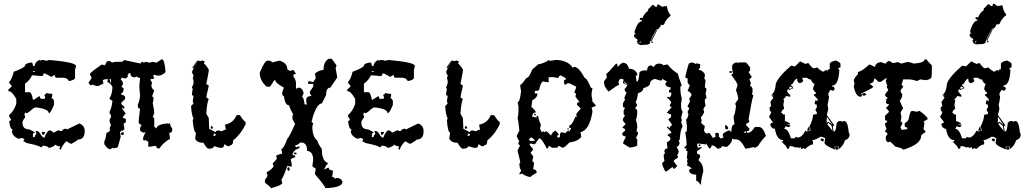

<svg xmlns="http://www.w3.org/2000/svg" viewBox="-20 -772 5373 1007"><path d="M300.3 13.2 291 8.8 295.4 0V-4.4Q282.7 -4.4 268.1 -13.7Q268.1 -4.4 235.8 4.4Q235.8 -4.4 203.6 -8.8Q203.6 0 194.3 0Q180.7 -10.3 116.2 -22.5Q116.2 -26.9 102.1 -31.2L106.9 -40V-44.4Q102.1 -44.4 92.8 -48.8Q85 -44.4 74.7 -44.4Q42.5 -61 42.5 -84.5L46.9 -93.3Q32.2 -93.3 28.3 -137.7Q37.6 -137.7 37.6 -146.5L28.3 -160.2V-168.9Q51.8 -188 65.4 -226.6V-253.4Q42 -293.5 28.3 -293.5H23.9V-302.2L42.5 -319.8L28.3 -337.4V-342.3Q42.5 -356.4 51.8 -395.5Q103.5 -414.6 111.3 -426.3Q111.3 -441.4 147.9 -444.3Q152.8 -436.5 152.8 -426.3H162.1Q162.1 -444.3 185.1 -457.5Q189.5 -457.5 189.5 -453.1L198.7 -457.5Q214.4 -457.5 221.7 -453.1Q224.1 -453.1 240.2 -457.5Q378.4 -445.3 378.4 -426.3L373.5 -404.3V-364.3Q373.5 -352.5 341.3 -346.7Q334 -364.3 309.1 -364.3H276.9Q268.1 -364.3 268.1 -377.4H263.2L249.5 -368.7L217.3 -386.2H208Q208 -373 198.7 -373Q194.3 -373 147.9 -377.4Q139.2 -354 111.3 -333V-288.6H134.3Q146 -288.6 152.8 -249H157.2L185.1 -266.6H189.5Q189.5 -253.4 198.7 -253.4H208Q217.3 -253.4 217.3 -262.2Q212.4 -270.5 212.4 -275.4Q221.7 -275.4 221.7 -284.2Q240.2 -279.8 253.9 -279.8V-266.6L249.5 -257.8Q255.9 -257.8 263.2 -244.1V-222.2Q245.6 -178.2 235.8 -177.7Q235.8 -201.2 166.5 -209Q158.7 -209 134.3 -186.5L120.6 -177.7L111.3 -182.1Q111.3 -173.3 106.9 -173.3L111.3 -164.6V-155.8Q97.7 -138.2 97.7 -128.9Q97.7 -93.3 134.3 -93.3Q162.1 -80.1 162.1 -75.7Q152.8 -74.2 152.8 -66.9V-53.2H162.1Q162.1 -60.5 171.4 -71.3Q166.5 -79.6 166.5 -84.5H175.8Q184.1 -84.5 198.7 -58.1L212.4 -48.8Q225.1 -83.5 240.2 -88.9Q258.8 -82.5 258.8 -75.7L286.1 -88.9Q294.4 -84.5 304.7 -84.5Q304.7 -91.3 323.2 -97.7L332 -93.3L396.5 -124.5Q424.3 -113.3 424.3 -84.5Q424.3 -40 387.7 -40Q387.7 -35.6 355.5 -18.1H350.6L327.6 -31.2Q300.3 -2.4 300.3 13.2ZM162.1 -395.5V-399.9H152.8V-395.5ZM203.6 -63 198.7 -80.1H217.3L212.4 -67.9Z M828.1 -461.4Q843.8 -461.4 848.1 -393.6Q829.6 -375 808.6 -375L785.2 -379.9V-370.6L789.1 -361.3Q782.7 -356.9 769.5 -356.9V-352.5L777.3 -338.9L773.4 -320.8Q781.2 -299.8 789.1 -297.9L777.3 -266.1Q785.2 -266.1 785.2 -252.4L781.2 -230Q789.1 -190.9 789.1 -180.2L781.2 -157.2Q789.1 -155.8 789.1 -147.9V-107.4L800.8 -98.1Q800.8 -119.1 859.9 -125.5V-121.1L867.7 -125.5H871.6Q871.6 -113.3 883.3 -98.1V-89.4Q883.3 -75.7 867.7 -75.7L871.6 -43.9Q834.5 -22.9 816.4 6.3H808.6Q803.2 6.3 796.9 -7.3L769.5 -2.9H757.8V-30.3Q746.1 -30.3 746.1 -39.1L738.3 -34.7Q730.5 -34.7 730.5 -43.9Q730.5 -55.7 742.2 -75.7V-80.1L734.4 -75.7Q714.8 -81.5 714.8 -89.4V-102.5L722.7 -116.2Q707 -123 707 -129.9Q707 -143.1 714.8 -202.6Q703.1 -202.6 703.1 -211.9V-225.6Q710.9 -236.3 714.8 -270.5Q710.9 -302.7 710.9 -325.2Q710.9 -329.1 714.8 -361.3L695.3 -370.6L687.5 -366.2Q663.6 -366.2 663.6 -388.7H659.7Q654.3 -388.7 647.9 -375Q651.9 -375 651.9 -370.6L640.1 -361.3H628.4L620.6 -366.2L612.8 -352.5Q618.7 -352.5 624.5 -338.9V-329.6L616.7 -315.9Q628.4 -311.5 628.4 -307.1Q628.4 -284.2 616.7 -284.2V-275.4Q636.2 -272 636.2 -261.7V-252.4L616.7 -234.4V-225.6L632.3 -211.9V-202.6H628.4L620.6 -207V-202.6L640.1 -175.3Q634.3 -175.3 624.5 -157.2V-152.8Q640.1 -152.8 640.1 -143.6V-134.8Q640.1 -125.5 628.4 -125.5L632.3 -93.8L620.6 -84.5Q620.6 -89.4 616.7 -89.4Q616.7 -80.1 608.9 -80.1L612.8 -57.1V-52.7L597.2 1.5Q594.2 1.5 573.7 6.3V1.5L558.1 10.7Q543 10.7 526.9 -16.6V-30.3Q533.7 -40 538.6 -75.7Q548.3 -75.7 558.1 -89.4L554.2 -98.1L562 -116.2Q554.2 -131.3 554.2 -143.6L562 -157.2V-166.5Q554.2 -177.2 554.2 -184.6Q565.9 -206.1 569.8 -243.7Q554.2 -250.5 554.2 -257.3Q565.9 -269.5 569.8 -311.5Q569.8 -326.7 542.5 -343.3Q546.4 -352.1 546.4 -356.9H542.5Q518.6 -356 518.6 -348.1Q522.5 -339.4 522.5 -334.5Q500.5 -320.8 491.2 -320.8Q467.8 -323.7 467.8 -329.6L460 -325.2H456.1Q450.7 -325.2 444.3 -338.9L460 -361.3V-366.2L452.1 -379.9V-384.3Q454.1 -393.1 514.6 -434.1Q521.5 -429.7 530.8 -429.7Q538.1 -450.2 546.4 -452.1Q565.9 -451.2 565.9 -443.4L585.4 -447.8H620.6L632.3 -457Q711.9 -439 718.8 -439Q719.7 -447.8 726.6 -447.8L734.4 -443.4L742.2 -447.8L765.6 -443.4Q770 -443.4 777.3 -447.8L800.8 -443.4ZM554.2 -356.9Q558.1 -349.1 558.1 -338.9H562V-356.9ZM621.1 -78.1H628.9V-64.5H621.1Q613.3 -64.5 613.3 -73.7Z M1016.6 -455.1Q1021 -455.1 1029.8 -450.7L1040.5 -455.1Q1048.8 -450.7 1053.2 -450.7V-446.3L1049.3 -437.5Q1056.6 -437.5 1075.2 -406.7Q1075.2 -394.5 1062 -331.5L1075.2 -322.8Q1062 -266.6 1062 -261.2L1075.2 -252.4Q1066.4 -240.2 1062 -175.3Q1075.2 -155.3 1075.2 -148.9L1077.1 -96.2L1111.8 -78.6Q1113.3 -87.4 1120.6 -87.4H1125Q1134.8 -87.4 1142.1 -83Q1156.2 -91.8 1164.1 -91.8V-96.2L1159.7 -118.2Q1204.6 -127 1220.7 -168H1238.3Q1260.7 -133.3 1268.1 -133.3V-120.1Q1242.2 -66.4 1203.1 -36.1Q1203.1 -9.8 1185.5 -9.8V-5.4H1172.9L1159.7 -14.2H1155.3Q1155.3 3.4 1142.1 3.4H1133.8L1103.5 -5.4Q1099.1 7.8 1077.1 7.8H1072.8Q1065.4 7.8 1046.9 -22.9Q1013.2 -22.9 1003.4 -44.9L1007.8 -76.2Q996.1 -76.2 990.7 -142.1L995.1 -150.9Q984.9 -167 981.9 -216.8Q985.4 -216.8 995.1 -230.5L990.7 -239.3L995.1 -270Q986.3 -270 986.3 -278.8L990.7 -305.2L986.3 -314Q995.1 -328.6 995.1 -340.3V-344.7Q995.1 -355 990.7 -362.3Q995.1 -371.1 995.1 -375.5L986.3 -393.6Q1000 -428.7 1016.6 -450.7ZM1088.9 -113.8 1099.1 -100.6 1090.3 -96.2 1084 -99.6ZM1103.5 -72.3 1099.1 -63.5V-59.6H1103.5Q1111.8 -59.6 1111.8 -67.9ZM1014.2 -454.1 1015.6 -450.7Q1006.3 -439.5 995.1 -416.5H987.8Z M1704.1 -463.9H1717.8Q1721.7 -463.9 1744.6 -429.7Q1744.6 -424.3 1740.2 -415L1749 -366.2L1712.9 -312.5Q1690.4 -312.5 1690.4 -273.4L1668 -229.5Q1645 -229.5 1622.6 -166L1613.8 -131.8L1622.6 -127L1618.2 -107.4Q1618.2 -53.7 1645 -34.2Q1645 -23.9 1668 9.8Q1668 72.3 1699.7 83V87.9Q1693.4 88.4 1681.6 112.3V117.2Q1696.3 107.4 1704.1 107.4Q1704.1 122.1 1726.6 122.1L1722.2 156.2Q1735.8 156.2 1735.8 166L1744.6 161.1Q1769 161.1 1776.4 180.7Q1776.4 212.4 1686 214.8Q1686 204.1 1631.8 141.6V136.7L1636.2 112.3Q1618.2 102.5 1618.2 97.7L1622.6 68.4Q1622.6 21.5 1590.8 19.5Q1590.8 -24.4 1559.6 -24.4H1554.7Q1540 -9.8 1527.8 -9.8Q1529.3 0 1536.6 0Q1545.4 -4.9 1550.3 -4.9V4.9Q1524.4 11.2 1514.2 34.2Q1514.2 43.9 1527.8 43.9V53.7Q1516.6 53.7 1504.9 63.5L1509.8 87.9V102.5L1486.8 97.7Q1466.8 157.2 1455.6 170.9Q1460 179.2 1460 190.4Q1447.8 203.6 1400.9 214.8Q1400.9 210 1369.6 185.5V170.9Q1382.8 154.8 1382.8 146.5Q1378.4 137.2 1378.4 131.8Q1414.6 110.8 1414.6 97.7Q1410.2 88.4 1410.2 83Q1416 83 1432.6 58.6Q1428.2 49.3 1428.2 43.9Q1451.2 34.2 1460 34.2L1455.6 9.8Q1469.2 5.4 1486.8 -43.9Q1499.5 -57.1 1527.8 -122.1L1514.2 -146.5V-166Q1514.2 -170.9 1518.6 -170.9Q1503.9 -194.3 1496.1 -219.7Q1474.6 -219.7 1468.8 -268.6Q1460 -268.6 1460 -283.2Q1460 -291.5 1468.8 -312.5Q1423.8 -336.9 1423.8 -351.6H1418.9L1396.5 -317.4H1378.4Q1342.3 -349.1 1342.3 -390.6Q1368.2 -454.1 1382.8 -454.1Q1405.8 -454.1 1405.8 -444.3L1446.3 -454.1Q1486.8 -441.4 1486.8 -410.2Q1486.8 -404.3 1504.9 -400.4Q1513.7 -405.3 1518.6 -405.3L1532.2 -385.7Q1523.4 -380.9 1518.6 -380.9V-371.1Q1532.2 -353 1532.2 -336.9V-307.6H1536.6L1545.9 -312.5Q1565.9 -312.5 1572.8 -283.2L1564 -263.7Q1572.8 -263.7 1577.6 -224.6H1590.8L1586.4 -234.4V-253.9Q1590.8 -268.6 1613.8 -268.6Q1604.5 -280.3 1604.5 -288.1Q1604.5 -292.5 1622.6 -317.4V-332H1595.7V-336.9Q1596.7 -346.7 1604.5 -346.7Q1612.3 -341.8 1622.6 -341.8L1636.2 -361.3L1631.8 -385.7Q1648.4 -402.8 1676.8 -405.3Q1676.8 -448.7 1704.1 -463.9ZM1521 28.3H1534.7V38.1H1530.3Q1521 38.1 1521 28.3ZM1495.1 104.5 1499.5 114.3Q1499.5 124 1490.7 124L1486.3 114.3Q1487.8 104.5 1495.1 104.5Z M2077.6 13.2 2068.4 8.8 2072.8 0V-4.4Q2060.1 -4.4 2045.4 -13.7Q2045.4 -4.4 2013.2 4.4Q2013.2 -4.4 1981 -8.8Q1981 0 1971.7 0Q1958 -10.3 1893.6 -22.5Q1893.6 -26.9 1879.4 -31.2L1884.3 -40V-44.4Q1879.4 -44.4 1870.1 -48.8Q1862.3 -44.4 1852.1 -44.4Q1819.8 -61 1819.8 -84.5L1824.2 -93.3Q1809.6 -93.3 1805.7 -137.7Q1814.9 -137.7 1814.9 -146.5L1805.7 -160.2V-168.9Q1829.1 -188 1842.8 -226.6V-253.4Q1819.3 -293.5 1805.7 -293.5H1801.3V-302.2L1819.8 -319.8L1805.7 -337.4V-342.3Q1819.8 -356.4 1829.1 -395.5Q1880.9 -414.6 1888.7 -426.3Q1888.7 -441.4 1925.3 -444.3Q1930.2 -436.5 1930.2 -426.3H1939.5Q1939.5 -444.3 1962.4 -457.5Q1966.8 -457.5 1966.8 -453.1L1976.1 -457.5Q1991.7 -457.5 1999 -453.1Q2001.5 -453.1 2017.6 -457.5Q2155.8 -445.3 2155.8 -426.3L2150.9 -404.3V-364.3Q2150.9 -352.5 2118.7 -346.7Q2111.3 -364.3 2086.4 -364.3H2054.2Q2045.4 -364.3 2045.4 -377.4H2040.5L2026.9 -368.7L1994.6 -386.2H1985.4Q1985.4 -373 1976.1 -373Q1971.7 -373 1925.3 -377.4Q1916.5 -354 1888.7 -333V-288.6H1911.6Q1923.3 -288.6 1930.2 -249H1934.6L1962.4 -266.6H1966.8Q1966.8 -253.4 1976.1 -253.4H1985.4Q1994.6 -253.4 1994.6 -262.2Q1989.7 -270.5 1989.7 -275.4Q1999 -275.4 1999 -284.2Q2017.6 -279.8 2031.2 -279.8V-266.6L2026.9 -257.8Q2033.2 -257.8 2040.5 -244.1V-222.2Q2022.9 -178.2 2013.2 -177.7Q2013.2 -201.2 1943.8 -209Q1936 -209 1911.6 -186.5L1897.9 -177.7L1888.7 -182.1Q1888.7 -173.3 1884.3 -173.3L1888.7 -164.6V-155.8Q1875 -138.2 1875 -128.9Q1875 -93.3 1911.6 -93.3Q1939.5 -80.1 1939.5 -75.7Q1930.2 -74.2 1930.2 -66.9V-53.2H1939.5Q1939.5 -60.5 1948.7 -71.3Q1943.8 -79.6 1943.8 -84.5H1953.1Q1961.4 -84.5 1976.1 -58.1L1989.7 -48.8Q2002.4 -83.5 2017.6 -88.9Q2036.1 -82.5 2036.1 -75.7L2063.5 -88.9Q2071.8 -84.5 2082 -84.5Q2082 -91.3 2100.6 -97.7L2109.4 -93.3L2173.8 -124.5Q2201.7 -113.3 2201.7 -84.5Q2201.7 -40 2165 -40Q2165 -35.6 2132.8 -18.1H2127.9L2105 -31.2Q2077.6 -2.4 2077.6 13.2ZM1939.5 -395.5V-399.9H1930.2V-395.5ZM1981 -63 1976.1 -80.1H1994.6L1989.7 -67.9Z M2349.6 -455.1Q2354 -455.1 2362.8 -450.7L2373.5 -455.1Q2381.8 -450.7 2386.2 -450.7V-446.3L2382.3 -437.5Q2389.6 -437.5 2408.2 -406.7Q2408.2 -394.5 2395 -331.5L2408.2 -322.8Q2395 -266.6 2395 -261.2L2408.2 -252.4Q2399.4 -240.2 2395 -175.3Q2408.2 -155.3 2408.2 -148.9L2410.2 -96.2L2444.8 -78.6Q2446.3 -87.4 2453.6 -87.4H2458Q2467.8 -87.4 2475.1 -83Q2489.3 -91.8 2497.1 -91.8V-96.2L2492.7 -118.2Q2537.6 -127 2553.7 -168H2571.3Q2593.8 -133.3 2601.1 -133.3V-120.1Q2575.2 -66.4 2536.1 -36.1Q2536.1 -9.8 2518.6 -9.8V-5.4H2505.9L2492.7 -14.2H2488.3Q2488.3 3.4 2475.1 3.4H2466.8L2436.5 -5.4Q2432.1 7.8 2410.2 7.8H2405.8Q2398.4 7.8 2379.9 -22.9Q2346.2 -22.9 2336.4 -44.9L2340.8 -76.2Q2329.1 -76.2 2323.7 -142.1L2328.1 -150.9Q2317.9 -167 2314.9 -216.8Q2318.4 -216.8 2328.1 -230.5L2323.7 -239.3L2328.1 -270Q2319.3 -270 2319.3 -278.8L2323.7 -305.2L2319.3 -314Q2328.1 -328.6 2328.1 -340.3V-344.7Q2328.1 -355 2323.7 -362.3Q2328.1 -371.1 2328.1 -375.5L2319.3 -393.6Q2333 -428.7 2349.6 -450.7ZM2421.9 -113.8 2432.1 -100.6 2423.3 -96.2 2417 -99.6ZM2436.5 -72.3 2432.1 -63.5V-59.6H2436.5Q2444.8 -59.6 2444.8 -67.9ZM2347.2 -454.1 2348.6 -450.7Q2339.4 -439.5 2328.1 -416.5H2320.8Z M2853 -457.5Q2861.8 -453.1 2866.2 -453.1L2893.6 -457.5Q2956.5 -457.5 2983.9 -417L2992.7 -421.4Q3016.1 -419.9 3046.9 -362.8Q3058.1 -362.8 3078.6 -313L3087.4 -308.6L3083 -286.1V-268.1L3087.4 -245.6H3083L3105.5 -218.3Q3094.2 -209.5 3083 -209.5L3087.4 -186.5Q3071.8 -88.4 3024.4 -78.6L3028.8 -55.7Q3015.1 -31.7 2965.8 -24.4Q2941.4 2.9 2929.7 2.9Q2915 -6.3 2907.2 -6.3Q2907.2 2.9 2897.9 2.9H2875.5L2861.8 -6.3H2857.4Q2857.4 7.3 2848.1 7.3Q2820.8 -46.9 2807.6 -46.9L2785.2 -15.1L2758.3 -19.5V-10.7Q2776.4 9.3 2776.4 11.7L2762.7 29.8L2776.4 47.9V52.2L2771.5 75.2Q2780.8 76.7 2780.8 84L2776.4 115.7Q2794.4 117.7 2794.4 129.4V133.8Q2762.7 152.8 2762.7 156.2Q2743.2 155.8 2717.3 138.2Q2709 142.6 2704.1 142.6V138.2L2712.9 124.5V120.1Q2704.1 112.3 2704.1 84H2708.5Q2708.5 70.3 2694.8 21V16.1L2708.5 -10.7Q2699.2 -10.7 2699.2 -19.5V-24.4Q2699.2 -28.8 2704.1 -28.8L2690.4 -55.7V-60.5L2704.1 -87.4Q2698.2 -142.6 2694.8 -150.9Q2699.2 -174.8 2699.2 -191.4V-213.9L2694.8 -236.3Q2707 -236.3 2712.9 -294.9Q2708.5 -313 2708.5 -326.7Q2715.3 -326.7 2740.2 -362.8Q2754.9 -362.8 2771.5 -407.7L2803.2 -435.1Q2817.4 -435.1 2843.8 -448.7Q2853 -448.7 2853 -457.5ZM2907.2 -362.8 2884.3 -367.2H2857.4V-340.3L2825.7 -344.7Q2813.5 -332 2807.6 -299.8Q2800.3 -294.9 2785.2 -294.9V-281.7H2798.8Q2798.8 -259.8 2771.5 -245.6Q2767.1 -213.4 2767.1 -209.5Q2773.4 -209.5 2789.6 -186.5V-182.1Q2771.5 -182.1 2771.5 -159.7L2794.4 -155.3V-164.1H2803.2Q2803.2 -145.5 2816.9 -119.1L2812.5 -96.7L2821.3 -78.6L2830.6 -83Q2835 -83 2835 -78.6L2843.8 -83H2848.1L2871.1 -60.5Q2871.1 -74.7 2893.6 -87.4Q2911.6 -67.4 2911.6 -64.9Q2902.3 -63.5 2902.3 -55.7V-51.3H2916Q2916 -78.6 2925.3 -78.6L2947.8 -73.7Q2947.8 -80.6 2961.4 -87.4Q2961.4 -83 2965.8 -83L2974.6 -96.7V-101.1H2965.8V-114.7Q2980 -114.7 2997.6 -159.7H3006.3L3002 -168.5Q3002 -176.8 3024.4 -200.2V-204.6L3006.3 -222.7V-227.5Q3006.3 -236.3 3020 -236.3Q2997.6 -263.7 2997.6 -268.1Q3002 -276.9 3002 -281.7Q2992.7 -281.7 2992.7 -290.5Q3002 -309.1 3002 -317.4L2965.8 -335.4H2956.5L2943.4 -326.7L2938.5 -335.4V-353.5H2947.8V-358.4Q2947.8 -364.3 2920.4 -376.5Q2914.1 -376.5 2907.2 -362.8ZM2780.8 -175.3H2789.6V-166.5Q2780.8 -166.5 2780.8 -175.3ZM2955.1 -97.7H2964.4V-93.3H2955.1ZM2753.4 -37.6 2762.7 -33.2H2785.2Q2785.2 -40.5 2767.1 -51.3Q2760.7 -51.3 2753.4 -37.6Z M3477.1 126.5H3468.8Q3453.1 96.7 3453.1 86.4Q3453.1 80.1 3464.8 73.2Q3460.9 50.8 3460.9 42Q3462.4 33.2 3468.8 33.2L3464.8 23.9V19.5Q3464.8 8.8 3481 6.3L3477.1 -24.9Q3496.6 -36.6 3496.6 -42.5Q3492.7 -60.5 3481 -60.5Q3481 -70.3 3500.5 -73.7V-78.1Q3500.5 -81.5 3477.1 -105L3484.9 -109.4Q3485.8 -100.6 3492.7 -100.6Q3492.7 -111.3 3503.9 -113.8V-118.2Q3503.9 -121.6 3484.9 -145Q3497.6 -158.2 3499.5 -158.2V-171.4L3477.1 -180.7L3503.9 -211.4Q3492.7 -211.4 3492.7 -220.7L3500.5 -233.9Q3500.5 -241.7 3477.1 -260.7L3484.9 -265.1L3492.7 -260.7L3500.5 -273.9V-287.1H3488.8V-300.8H3496.6V-314Q3475.6 -314 3468.8 -331.5L3477.1 -345.2L3453.1 -358.4Q3453.1 -349.6 3445.3 -349.6Q3441.9 -349.6 3413.6 -358.4Q3389.6 -349.6 3389.6 -335.9Q3389.6 -319.3 3354 -309.6Q3354 -291.5 3326.2 -282.7Q3321.3 -248 3314.5 -238.3V-233.9L3322.3 -220.7L3310.5 -202.6Q3322.3 -202.6 3322.3 -185.1Q3319.8 -145 3314.5 -145Q3322.3 -124.5 3322.3 -105L3318.4 -82.5Q3326.2 -81.1 3326.2 -73.7V-69.3L3314.5 -46.9Q3322.3 -45.4 3322.3 -38.1V-11.2Q3322.3 -2.4 3282.7 2Q3252 -15.6 3247.1 -20.5Q3247.1 -23.4 3262.7 -55.7Q3243.2 -59.1 3243.2 -69.3Q3243.2 -76.2 3258.8 -86.9Q3258.8 -100.6 3243.2 -100.6Q3243.2 -103 3262.7 -122.6Q3256.8 -122.6 3247.1 -140.6V-149.4L3258.8 -167Q3251 -167 3251 -175.8V-193.8L3258.8 -207Q3247.1 -207 3247.1 -215.8V-229.5Q3254.9 -247.1 3258.8 -247.1Q3254.9 -255.9 3254.9 -260.7L3266.6 -287.1Q3260.7 -287.1 3254.9 -305.2Q3260.3 -305.2 3271 -327.1Q3247.1 -331.5 3247.1 -340.3Q3251 -349.1 3251 -354L3243.2 -358.4H3235.4Q3229 -358.4 3223.1 -340.3Q3227.1 -332 3227.1 -327.1Q3216.8 -325.2 3171.9 -291.5Q3147.9 -316.9 3147.9 -340.3V-345.2L3163.6 -367.2Q3159.7 -375 3159.7 -385.3Q3166 -385.3 3211.4 -438.5Q3219.2 -438.5 3219.2 -420.4Q3239.7 -442.9 3247.1 -442.9Q3271 -442.9 3278.8 -411.6Q3309.6 -411.6 3322.3 -385.3V-376H3314.5L3318.4 -345.2H3322.3Q3330.1 -345.2 3334 -394Q3347.2 -402.8 3357.9 -402.8H3374Q3374 -425.3 3393.6 -429.7L3409.7 -420.4Q3416 -438.5 3437 -438.5Q3457 -437.5 3457 -429.7Q3477.1 -434.1 3481 -434.1Q3505.9 -402.8 3536.1 -385.3Q3536.1 -373.5 3556.2 -322.8Q3548.3 -321.3 3548.3 -314Q3548.3 -275.9 3556.2 -255.9L3552.2 -229.5V-211.4Q3552.2 -199.7 3560.1 -185.1Q3552.2 -156.7 3552.2 -153.8Q3556.2 -145 3556.2 -140.6L3552.2 -131.3Q3560.1 -113.3 3560.1 -105Q3550.8 -105 3544.4 -38.1Q3540 -38.1 3540 -33.7Q3544.4 -24.9 3544.4 -20.5Q3540 -2.4 3528.3 -2.4Q3540 18.1 3540 23.9L3532.2 42Q3536.1 50.8 3536.1 55.2Q3512.7 67.4 3512.7 73.2L3532.2 99.6L3516.6 113.3Q3508.8 113.3 3508.8 104Q3502 105.5 3477.1 126.5ZM3271.5 -329.6Q3263.2 -334.5 3255.4 -340.8L3254.9 -344.2L3251.5 -339.8Q3254.9 -338.9 3255.4 -335.4Q3262.2 -331.1 3271.5 -329.6ZM3431.2 -749H3434.1Q3449.2 -736.8 3453.1 -736.8Q3467.8 -740.2 3477.5 -740.2Q3481.9 -709 3496.6 -693.8V-688Q3482.9 -680.7 3466.8 -654.8Q3466.8 -645.5 3455.6 -639.6Q3450.2 -642.6 3447.3 -642.6Q3444.8 -632.3 3431.2 -618.2H3422.9Q3390.1 -561 3390.1 -550.8L3386.7 -554.2L3390.1 -544.4L3376.5 -538.1L3337.9 -535.6L3322.3 -544.4L3324.7 -550.8Q3319.3 -550.8 3319.3 -557.1Q3324.7 -557.1 3324.7 -563Q3305.7 -576.2 3305.7 -581.1V-587.4Q3305.7 -593.3 3314 -593.3V-596.7H3308.6V-608.9Q3325.2 -660.6 3346.7 -660.6V-666.5Q3335.4 -666.5 3335.4 -672.9Q3336.4 -678.7 3341.3 -678.7H3343.8L3349.1 -675.8Q3359.4 -703.1 3379.4 -715.3V-724.6Q3382.8 -724.6 3401.4 -746.1H3406.7L3417.5 -736.8H3425.8Q3425.8 -749 3431.2 -749ZM3337.9 -554.2 3333.5 -546.9 3337.4 -544.4 3340.8 -554.2ZM3397 -555.7H3399.9Q3404.8 -554.7 3404.8 -549.3L3399.9 -546.4H3397ZM3427.2 -615.7 3397.5 -556.6 3393.1 -557.6 3422.4 -614.3Z M3606.9 -444.8Q3627.4 -440.4 3627.4 -436L3635.7 -440.4Q3643.1 -436 3651.9 -436V-418.5L3644 -405.3Q3663.1 -405.3 3676.8 -383.3V-370.1Q3676.8 -365.7 3672.4 -365.7L3680.7 -348.1Q3676.8 -323.7 3676.8 -313Q3685.1 -311.5 3685.1 -304.2L3680.7 -277.8Q3685.1 -270.5 3685.1 -255.9Q3676.8 -254.4 3676.8 -247.1V-238.3L3680.7 -216.3Q3676.8 -216.3 3668.5 -198.7L3672.4 -189.9V-181.2Q3661.6 -159.2 3656.2 -159.2L3660.2 -137.2L3656.2 -128.4Q3674.3 -110.8 3676.8 -110.8L3672.4 -88.9Q3676.8 -71.3 3689 -71.3L3697.3 -75.7Q3703.1 -75.7 3717.8 -49.3H3721.7Q3733.9 -53.7 3733.9 -58.1Q3730 -66.4 3730 -71.3L3738.3 -75.7H3742.2Q3750.5 -74.2 3750.5 -66.9V-53.7Q3758.8 -52.2 3758.8 -44.9Q3765.6 -49.3 3774.9 -49.3L3771 -58.1V-66.9Q3771 -74.2 3803.7 -88.9L3815.9 -80.1Q3815.9 -119.6 3832.5 -119.6L3828.1 -150.4V-163.6Q3834.5 -168.9 3840.3 -216.3L3836.4 -225.1V-229.5Q3850.1 -251.5 3852.5 -251.5Q3847.7 -285.6 3840.3 -295.4Q3840.3 -303.7 3848.6 -326.2Q3845.7 -339.4 3815.9 -378.9V-383.3H3824.2L3819.8 -414.1V-427.2Q3826.7 -444.8 3848.6 -444.8V-440.4L3856.9 -444.8H3889.6Q3895.5 -444.8 3914.1 -418.5V-405.3Q3914.1 -396.5 3906.2 -396.5Q3906.2 -392.1 3922.4 -370.1Q3922.4 -363.8 3910.2 -356.9L3918.5 -335Q3914.1 -326.2 3914.1 -321.8Q3919.9 -321.8 3926.8 -308.6V-286.6L3922.4 -277.8Q3930.7 -276.4 3930.7 -269Q3922.4 -245.1 3906.2 -146Q3910.2 -137.2 3910.2 -132.8Q3900.4 -124 3893.6 -124V-115.2L3910.2 -97.7V-93.3Q3910.2 -84.5 3897.9 -84.5V-75.7H3901.9Q3921.4 -75.7 3939 -106.4H3959.5Q3981.4 -106.4 3996.1 -62.5V-58.1Q3971.7 -33.2 3955.1 -5.4L3939 3.4Q3934.6 3.4 3934.6 -1Q3899.9 7.8 3889.6 7.8Q3864.3 -40.5 3844.7 -40.5Q3826.2 -40.5 3819.8 -44.9Q3819.8 -21.5 3791.5 -1L3766.6 -5.4Q3762.7 7.8 3742.2 7.8Q3728 -9.8 3713.4 -9.8Q3707.5 7.8 3701.2 7.8Q3685.1 -14.2 3685.1 -18.6Q3680.7 -18.6 3680.7 -14.2L3651.9 -18.6H3635.7L3639.6 3.4L3660.2 -1V3.4L3635.7 21V34.2Q3651.9 36.6 3651.9 47.4V51.8L3644 64.9V69.3Q3668.5 88.4 3668.5 126.5Q3656.7 169.9 3656.7 190.9Q3656.7 195.3 3657.2 198.7L3639.6 179.2Q3631.3 179.2 3631.3 170.4V144Q3600.1 144 3594.7 126.5V122.1Q3594.7 113.3 3606.9 113.3Q3606.9 106 3582.5 95.7Q3586.4 87.4 3586.4 82.5L3582.5 73.7L3586.4 64.9L3582.5 56.2Q3582.5 48.3 3585.9 21Q3577.6 21 3577.6 12.2Q3581.5 12.2 3581.5 7.8Q3569.3 7.8 3569.3 -1Q3575.2 -1 3581.5 -14.2Q3581.5 -30.8 3574.2 -80.1Q3582.5 -80.1 3582.5 -88.9V-115.2L3578.1 -146Q3585.4 -146 3590.8 -172.4Q3586.4 -180.7 3586.4 -185.5Q3594.7 -199.7 3594.7 -207.5Q3586.4 -207.5 3586.4 -216.3Q3598.6 -236.3 3598.6 -242.7Q3594.7 -251 3594.7 -255.9Q3598.6 -255.9 3606.9 -273.4Q3606.9 -285.2 3586.4 -295.4L3598.6 -326.2Q3592.8 -326.2 3586.4 -339.4V-361.3Q3574.2 -361.3 3574.2 -370.1Q3590.8 -440.4 3594.7 -440.4Q3599.1 -440.4 3606.9 -444.8ZM3806.2 -398.9H3818.4V-390.1H3806.2ZM3783.2 -115.2H3787.1Q3793 -115.2 3799.3 -102.1Q3799.3 -93.3 3791.5 -93.3Q3783.2 -93.3 3783.2 -102.1ZM3645 -15.1H3653.3V-6.3H3645ZM3881.3 -80.1V-75.7H3893.6V-84.5Q3885.7 -80.1 3881.3 -80.1Z M4376 12.7 4379.9 -2.9 4356.4 -2.4 4360.4 12.7Q4304.2 -8.8 4304.2 -23.4L4308.1 -46.4Q4294.9 -55.2 4284.2 -55.2Q4255.4 -37.1 4240.2 -37.1L4244.1 -28.3V-14.6Q4227.5 -14.6 4204.6 8.3H4200.2Q4196.3 8.3 4196.3 3.4L4188.5 8.3H4180.2V-1L4172.4 3.4L4152.3 -1V3.4Q4139.2 -5.4 4128.4 -5.4H4120.6Q4120.6 8.3 4112.3 8.3H4108.4Q4108.4 -2.9 4076.7 -30.8L4084.5 -28.3L4088.4 -37.1Q4053.7 -37.1 4044.4 -96.2Q4028.8 -96.2 4020.5 -114.3V-118.7Q4020.5 -127.9 4032.7 -127.9V-132.3L4012.7 -159.7Q4024.9 -177.2 4024.9 -187Q4016.6 -187 4016.6 -195.8L4020 -195.3L4013.7 -205.6L4016.6 -205.1Q4018.1 -214.4 4024.9 -214.4L4020.5 -236.8Q4020.5 -239.3 4036.6 -259.3L4022 -278.3L4037.6 -267.1L4028.8 -277.8Q4045.9 -290 4048.8 -332Q4059.1 -366.7 4128.4 -427.2Q4141.6 -427.2 4148.4 -422.9L4176.3 -450.2L4204.6 -436.5Q4211.4 -440.9 4220.2 -440.9Q4240.2 -413.6 4248.5 -413.6L4268.1 -418.5Q4268.1 -412.1 4296.4 -395.5Q4309.1 -404.8 4316.4 -404.8Q4316.4 -400.4 4320.3 -400.4Q4320.3 -409.2 4332 -409.2V-436.5Q4332 -448.2 4364.3 -454.6Q4388.2 -443.8 4388.2 -436.5V-418.5Q4383.8 -418.5 4376 -413.6L4379.9 -404.8L4382.3 -413.1Q4379.9 -323.2 4344.2 -323.2V-318.4Q4356 -318.4 4356 -309.6L4357.9 -310.1Q4356 -295.9 4348.1 -295.9Q4340.3 -300.3 4335.9 -300.3Q4324.2 -285.6 4324.2 -277.8Q4324.2 -272.9 4328.1 -264.2Q4324.2 -232.9 4320.3 -223.1L4324.2 -200.7Q4316.4 -171.4 4316.4 -168.9L4356 -114.3Q4348.1 -112.8 4348.1 -105.5L4352.1 -82.5H4356Q4364.3 -82.5 4368.2 -127.9L4379.9 -137.2H4392.1Q4396 -137.2 4396 -132.3L4403.8 -137.2H4408.2Q4426.8 -137.2 4432.1 -73.7Q4436 -73.7 4436 -68.8Q4436 -43.5 4412.1 -37.1Q4403.8 -6.8 4376 12.7ZM4144.5 -46.4Q4152.3 -46.4 4152.3 -55.2Q4160.2 -50.8 4164.6 -50.8Q4185.5 -50.8 4204.6 -86.9L4212.4 -82.5L4232.4 -86.9V-91.8L4224.1 -105.5Q4244.1 -145 4244.1 -168.9Q4251 -173.3 4264.2 -173.3V-182.6L4256.3 -195.8L4264.2 -209.5V-223.1Q4252.4 -223.1 4252.4 -232.4Q4256.3 -241.2 4256.3 -246.1H4260.3L4268.1 -241.2V-250.5Q4268.1 -253.4 4248.5 -272.9V-277.8Q4260.3 -277.8 4260.3 -286.6Q4253.9 -286.6 4244.1 -304.7Q4244.1 -312.5 4252.4 -332Q4243.2 -332 4232.4 -355Q4222.2 -355 4212.4 -363.8H4188.5V-359.4Q4192.4 -350.6 4192.4 -345.7Q4182.6 -336.4 4176.3 -336.4Q4160.6 -336.4 4160.6 -359.4Q4150.9 -359.4 4136.7 -332Q4128.4 -330.6 4128.4 -323.2Q4134.3 -323.2 4140.6 -309.6Q4124 -300.3 4116.7 -300.3Q4116.7 -304.7 4112.3 -304.7L4108.4 -295.9V-291.5L4124.5 -272.9V-264.2L4104.5 -268.6L4088.4 -250.5Q4088.4 -246.1 4092.8 -246.1L4088.4 -223.1L4092.8 -200.7Q4086.4 -200.7 4076.7 -182.6L4092.8 -168.9Q4092.8 -173.3 4096.7 -173.3V-137.2Q4124.5 -128.9 4124.5 -118.7L4101.1 -123L4124.5 -114.3Q4124.5 -105.5 4112.3 -105.5Q4105 -109.9 4100.6 -109.9L4092.8 -96.2Q4113.8 -96.2 4128.4 -46.4ZM4121.6 -304.7 4136.2 -311 4125 -319.3 4118.7 -312ZM4213.4 -85.4 4218.8 -107.4 4230 -91.3V-88.4ZM4296.9 -28.3 4284.7 -36.1V-45.4L4301.8 -43ZM4373.5 12.7H4362.8L4359.4 -0.5L4376.5 -1ZM4345.7 -117.7 4316.4 -159.7 4315.9 -126.5 4323.7 -134.3ZM4346.7 -85.9 4341.8 -112.3 4324.2 -127.4 4318.8 -120.1Z M4828.6 -460H4841.3Q4841.3 -453.1 4867.2 -429.7V-386.2Q4867.2 -355.5 4850.1 -355.5Q4842.8 -351.6 4833 -351.6Q4829.6 -351.6 4807.1 -355.5L4790 -347.2Q4761.7 -355.5 4751 -355.5H4716.8L4708 -325.2Q4716.8 -323.7 4716.8 -316.4L4703.6 -299.3V-290.5L4712.4 -277.3Q4712.4 -259.8 4699.2 -242.7L4716.8 -203.6Q4703.6 -186.5 4703.6 -177.7L4708 -160.2L4703.6 -134.3Q4712.4 -132.8 4712.4 -125.5V-121.1Q4703.6 -110.4 4703.6 -103.5Q4708 -95.2 4708 -90.8L4738.3 -94.7V-103.5Q4725.1 -103.5 4725.1 -112.3V-125.5Q4746.6 -140.1 4746.6 -151.4Q4752.9 -190.4 4764.2 -190.4L4790 -186Q4798.3 -190.4 4802.7 -190.4Q4845.7 -160.2 4845.7 -147L4824.2 -134.3L4828.6 -125.5Q4824.2 -101.6 4824.2 -90.8Q4833 -89.4 4833 -82V-77.6Q4811.5 -66.4 4811.5 -60.1Q4811.5 -15.1 4716.8 13.7Q4716.8 5.9 4673.3 -3.9Q4673.3 -8.8 4647.5 -29.8L4639.2 -25.4Q4632.8 -25.4 4626 -38.6V-55.7L4634.8 -68.8Q4634.8 -75.2 4621.6 -82Q4626 -94.7 4630.4 -94.7Q4621.6 -112.3 4621.6 -125.5Q4627.9 -125.5 4634.8 -138.2Q4621.6 -138.2 4621.6 -147V-164.6L4643.6 -186L4626 -208Q4632.8 -208 4643.6 -225.1Q4626 -225.1 4626 -238.3L4630.4 -247.1Q4626 -247.1 4626 -251.5Q4634.8 -251.5 4634.8 -260.3Q4628.4 -260.3 4621.6 -272.9Q4621.6 -280.3 4639.2 -299.3Q4630.4 -313.5 4630.4 -320.8H4634.8Q4626 -338.4 4626 -351.6Q4630.4 -359.9 4630.4 -364.3L4600.1 -342.8H4587.4L4569.8 -359.9H4565.9Q4562.5 -334 4540 -334L4561.5 -316.4Q4546.9 -303.7 4496.6 -281.7L4501 -272.9Q4501 -264.6 4492.7 -264.6Q4469.7 -264.6 4458 -316.4Q4458 -326.2 4462.4 -334Q4458 -341.8 4458 -351.6Q4462.9 -367.7 4479.5 -381.8V-395Q4496.6 -395 4540 -434.1L4569.8 -420.9Q4569.8 -441.4 4600.1 -446.8Q4617.7 -438.5 4626 -438.5Q4626 -444.3 4639.2 -451.2H4647.5L4660.6 -442.4H4668.9Q4678.7 -442.4 4686.5 -446.8L4708 -438.5Q4734.4 -446.8 4742.2 -446.8Q4751 -446.8 4772.5 -438.5Q4828.6 -442.4 4828.6 -460ZM4510.3 -283.7H4514.6Q4522.9 -282.2 4522.9 -274.9L4514.6 -270.5H4510.3Q4501.5 -270.5 4501.5 -279.3Z M5273.4 12.7 5277.3 -2.9 5253.9 -2.4 5257.8 12.7Q5201.7 -8.8 5201.7 -23.4L5205.6 -46.4Q5192.4 -55.2 5181.6 -55.2Q5152.8 -37.1 5137.7 -37.1L5141.6 -28.3V-14.6Q5125 -14.6 5102.1 8.3H5097.7Q5093.8 8.3 5093.8 3.4L5085.9 8.3H5077.6V-1L5069.8 3.4L5049.8 -1V3.4Q5036.6 -5.4 5025.9 -5.4H5018.1Q5018.1 8.3 5009.8 8.3H5005.9Q5005.9 -2.9 4974.1 -30.8L4981.9 -28.3L4985.8 -37.1Q4951.2 -37.1 4941.9 -96.2Q4926.3 -96.2 4918 -114.3V-118.7Q4918 -127.9 4930.2 -127.9V-132.3L4910.2 -159.7Q4922.4 -177.2 4922.4 -187Q4914.1 -187 4914.1 -195.8L4917.5 -195.3L4911.1 -205.6L4914.1 -205.1Q4915.5 -214.4 4922.4 -214.4L4918 -236.8Q4918 -239.3 4934.1 -259.3L4919.4 -278.3L4935.1 -267.1L4926.3 -277.8Q4943.4 -290 4946.3 -332Q4956.5 -366.7 5025.9 -427.2Q5039.1 -427.2 5045.9 -422.9L5073.7 -450.2L5102.1 -436.5Q5108.9 -440.9 5117.7 -440.9Q5137.7 -413.6 5146 -413.6L5165.5 -418.5Q5165.5 -412.1 5193.8 -395.5Q5206.5 -404.8 5213.9 -404.8Q5213.9 -400.4 5217.8 -400.4Q5217.8 -409.2 5229.5 -409.2V-436.5Q5229.5 -448.2 5261.7 -454.6Q5285.6 -443.8 5285.6 -436.5V-418.5Q5281.2 -418.5 5273.4 -413.6L5277.3 -404.8L5279.8 -413.1Q5277.3 -323.2 5241.7 -323.2V-318.4Q5253.4 -318.4 5253.4 -309.6L5255.4 -310.1Q5253.4 -295.9 5245.6 -295.9Q5237.8 -300.3 5233.4 -300.3Q5221.7 -285.6 5221.7 -277.8Q5221.7 -272.9 5225.6 -264.2Q5221.7 -232.9 5217.8 -223.1L5221.7 -200.7Q5213.9 -171.4 5213.9 -168.9L5253.4 -114.3Q5245.6 -112.8 5245.6 -105.5L5249.5 -82.5H5253.4Q5261.7 -82.5 5265.6 -127.9L5277.3 -137.2H5289.6Q5293.5 -137.2 5293.5 -132.3L5301.3 -137.2H5305.7Q5324.2 -137.2 5329.6 -73.7Q5333.5 -73.7 5333.5 -68.8Q5333.5 -43.5 5309.6 -37.1Q5301.3 -6.8 5273.4 12.7ZM5042 -46.4Q5049.8 -46.4 5049.8 -55.2Q5057.6 -50.8 5062 -50.8Q5083 -50.8 5102.1 -86.9L5109.9 -82.5L5129.9 -86.9V-91.8L5121.6 -105.5Q5141.6 -145 5141.6 -168.9Q5148.4 -173.3 5161.6 -173.3V-182.6L5153.8 -195.8L5161.6 -209.5V-223.1Q5149.9 -223.1 5149.9 -232.4Q5153.8 -241.2 5153.8 -246.1H5157.7L5165.5 -241.2V-250.5Q5165.5 -253.4 5146 -272.9V-277.8Q5157.7 -277.8 5157.7 -286.6Q5151.4 -286.6 5141.6 -304.7Q5141.6 -312.5 5149.9 -332Q5140.6 -332 5129.9 -355Q5119.6 -355 5109.9 -363.8H5085.9V-359.4Q5089.8 -350.6 5089.8 -345.7Q5080.1 -336.4 5073.7 -336.4Q5058.1 -336.4 5058.1 -359.4Q5048.3 -359.4 5034.2 -332Q5025.9 -330.6 5025.9 -323.2Q5031.7 -323.2 5038.1 -309.6Q5021.5 -300.3 5014.2 -300.3Q5014.2 -304.7 5009.8 -304.7L5005.9 -295.9V-291.5L5022 -272.9V-264.2L5002 -268.6L4985.8 -250.5Q4985.8 -246.1 4990.2 -246.1L4985.8 -223.1L4990.2 -200.7Q4983.9 -200.7 4974.1 -182.6L4990.2 -168.9Q4990.2 -173.3 4994.1 -173.3V-137.2Q5022 -128.9 5022 -118.7L4998.5 -123L5022 -114.3Q5022 -105.5 5009.8 -105.5Q5002.4 -109.9 4998 -109.9L4990.2 -96.2Q5011.2 -96.2 5025.9 -46.4ZM5019 -304.7 5033.7 -311 5022.5 -319.3 5016.1 -312ZM5110.8 -85.4 5116.2 -107.4 5127.4 -91.3V-88.4ZM5194.3 -28.3 5182.1 -36.1V-45.4L5199.2 -43ZM5271 12.7H5260.3L5256.8 -0.5L5273.9 -1ZM5243.2 -117.7 5213.9 -159.7 5213.4 -126.5 5221.2 -134.3ZM5244.1 -85.9 5239.3 -112.3 5221.7 -127.4 5216.3 -120.1ZM5191.4 -752.4H5194.3Q5209.5 -740.2 5213.4 -740.2Q5228 -743.7 5237.8 -743.7Q5242.2 -712.4 5256.8 -697.3V-691.4Q5243.2 -684.1 5227.1 -658.2Q5227.1 -648.9 5215.8 -643.1Q5210.4 -646 5207.5 -646Q5205.1 -635.7 5191.4 -621.6H5183.1Q5150.4 -564.5 5150.4 -554.2L5147 -557.6L5150.4 -547.9L5136.7 -541.5L5098.1 -539.1L5082.5 -547.9L5085 -554.2Q5079.6 -554.2 5079.6 -560.5Q5085 -560.5 5085 -566.4Q5065.9 -579.6 5065.9 -584.5V-590.8Q5065.9 -596.7 5074.2 -596.7V-600.1H5068.8V-612.3Q5085.4 -664.1 5106.9 -664.1V-669.9Q5095.7 -669.9 5095.7 -676.3Q5096.7 -682.1 5101.6 -682.1H5104L5109.4 -679.2Q5119.6 -706.5 5139.6 -718.8V-728Q5143.1 -728 5161.6 -749.5H5167L5177.7 -740.2H5186Q5186 -752.4 5191.4 -752.4ZM5098.1 -557.6 5093.8 -550.3 5097.7 -547.9 5101.1 -557.6ZM5157.2 -559.1H5160.2Q5165 -558.1 5165 -552.7L5160.2 -549.8H5157.2ZM5187.5 -619.1 5157.7 -560.1 5153.3 -561 5182.6 -617.7Z"/></svg>

Font: Truetypewriter PolyglOTT
Style: Regular
Weight: 400
Designer: Sergey Beatoff a.k.a. Sam_T
Version: Version 3.76